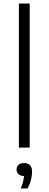

<svg xmlns="http://www.w3.org/2000/svg" viewBox="-20 -828 273 1077"><path d="M86 0V-808H146.5V0ZM96.5 229Q108 201 112 180.2Q116 159.5 116 140L123.5 159.5H116.5Q95.5 159.5 84.2 149.2Q73 139 73 122.5Q73 106.5 84 96.5Q95 86.5 115 86.5Q136.5 86.5 148.2 98.8Q160 111 160 136Q160 155.5 153.8 180.5Q147.5 205.5 134.5 229Z"/></svg>

Font: Encode Sans SemiExpanded Light
Style: Regular
Weight: 300
Width: 6
Designer: Multiple Designers
Foundry: Impallari Type
Version: Version 3.002